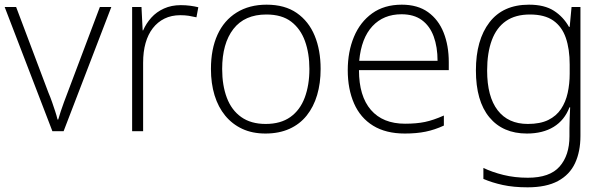

<svg xmlns="http://www.w3.org/2000/svg" viewBox="-20 -561 2591 821"><path d="M204 0 0 -531H49L187 -165Q196 -144 203 -123.5Q210 -103 216 -85Q222 -67 226 -50H229Q234 -67 240 -85.5Q246 -104 253.5 -124Q261 -144 269 -165L407 -531H456L252 0Z M753 -539Q774 -539 793 -536.5Q812 -534 828 -530L820 -487Q803 -491 787 -493.5Q771 -496 751 -496Q713 -496 683.5 -481.5Q654 -467 633.5 -440.5Q613 -414 602.5 -377Q592 -340 592 -293V0H545V-531H585L590 -431H592Q605 -461 627 -485.5Q649 -510 681 -524.5Q713 -539 753 -539Z M1351 -266Q1351 -205 1336 -154.5Q1321 -104 1291.5 -67Q1262 -30 1217.5 -10Q1173 10 1115 10Q1059 10 1016 -10Q973 -30 943 -66.5Q913 -103 897.5 -153.5Q882 -204 882 -266Q882 -351 910 -412.5Q938 -474 992 -507.5Q1046 -541 1120 -541Q1198 -541 1249 -505.5Q1300 -470 1325.5 -408.5Q1351 -347 1351 -266ZM930 -266Q930 -196 950 -143Q970 -90 1011.5 -60.5Q1053 -31 1116 -31Q1180 -31 1221.5 -60.5Q1263 -90 1283 -143.5Q1303 -197 1303 -266Q1303 -333 1284 -385.5Q1265 -438 1225 -468.5Q1185 -499 1119 -499Q1026 -499 978 -437Q930 -375 930 -266Z M1698 -541Q1766 -541 1810.5 -509Q1855 -477 1877 -421.5Q1899 -366 1899 -295V-261H1515Q1515 -150 1566 -91Q1617 -32 1712 -32Q1761 -32 1797 -39.5Q1833 -47 1878 -67V-24Q1839 -6 1800 2Q1761 10 1711 10Q1630 10 1575.5 -23.5Q1521 -57 1494 -118.5Q1467 -180 1467 -261Q1467 -340 1493.5 -403.5Q1520 -467 1571.5 -504Q1623 -541 1698 -541ZM1697 -500Q1620 -500 1572.5 -449Q1525 -398 1516 -301H1851Q1851 -360 1834.5 -405Q1818 -450 1784 -475Q1750 -500 1697 -500Z M2242 -541Q2308 -541 2348.5 -515Q2389 -489 2413 -446H2416L2424 -531H2462V20Q2462 87 2439 136.5Q2416 186 2366 213Q2316 240 2236 240Q2176 240 2130 230Q2084 220 2047 204V157Q2084 175 2132.5 187Q2181 199 2237 199Q2331 199 2373 151Q2415 103 2415 22V-13Q2415 -36 2416 -57.5Q2417 -79 2418 -102H2415Q2394 -47 2347.5 -18.5Q2301 10 2233 10Q2130 10 2072.5 -59.5Q2015 -129 2015 -260Q2015 -390 2073 -465.5Q2131 -541 2242 -541ZM2246 -499Q2184 -499 2143.5 -471Q2103 -443 2083 -389Q2063 -335 2063 -259Q2063 -148 2108 -89.5Q2153 -31 2237 -31Q2290 -31 2324.5 -48Q2359 -65 2379 -95Q2399 -125 2407.5 -164Q2416 -203 2416 -246V-285Q2416 -351 2399.5 -399Q2383 -447 2346 -473Q2309 -499 2246 -499Z"/></svg>

Font: Noto Sans Oriya ExtraLight
Style: Regular
Weight: 250
Version: Version 2.003